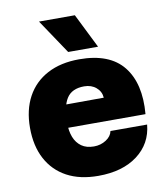

<svg xmlns="http://www.w3.org/2000/svg" viewBox="-88 -864 826 949"><g transform="rotate(-10 325.0 -389.0)"><path d="M329 12Q237 12 172 -23Q107 -58 72 -123.5Q37 -189 37 -280Q37 -370 72.5 -435.5Q108 -501 175 -536.5Q242 -572 335 -572Q487 -572 555.5 -486.5Q624 -401 611 -248H182L183 -363L422 -364Q420 -395 396 -415.5Q372 -436 336 -436Q274 -436 248 -395Q222 -354 222 -271Q222 -231 234 -200.5Q246 -170 270.5 -152.5Q295 -135 333 -135Q367 -135 394 -152.5Q421 -170 426 -196H610Q601 -101 526 -44.5Q451 12 329 12ZM438 -617H288L172 -790H352Z"/></g></svg>

Font: Azeret Mono Thin ExtraBold
Style: Regular
Weight: 800
Version: Version 1.002